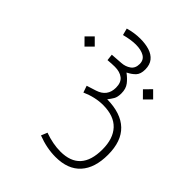

<svg xmlns="http://www.w3.org/2000/svg" viewBox="-118 -838 1435 1435"><g transform="rotate(-45 599.5 -121.0)"><path d="M828.6 145.5 882.8 91.8 937 145.5 882.8 199.7ZM799.3 -442.4 853.5 -496.1 907.7 -442.4 853.5 -388.2ZM747.6 0Q707.5 0 685.3 -13.2Q663.1 -26.4 641.1 -43.9Q639.2 103 566.7 178.5Q494.1 253.9 352.1 253.9Q212.4 253.9 137.5 186Q62.5 118.2 62.5 -12.7Q62.5 -106 100.1 -203.1L148.9 -183.1Q117.2 -94.2 117.2 -15.1Q117.2 196.3 350.6 196.3Q464.8 196.3 526.9 138.4Q588.9 80.6 589.4 -34.2Q589.4 -118.7 550.8 -205.6L604 -224.1L627.9 -148.9Q656.7 -59.1 748.5 -58.6Q803.7 -58.6 828.6 -90.3Q853.5 -122.1 853.5 -175.3Q853.5 -186.5 852.5 -205.1Q851.6 -223.6 849.6 -249.5L900.9 -255.4L907.7 -160.6Q910.2 -120.6 931.9 -89.6Q953.6 -58.6 999.5 -58.6Q1042 -58.6 1062 -92.5Q1082 -126.5 1082 -181.6Q1082 -231 1064 -300.3L1118.2 -314.5Q1136.7 -250 1136.7 -189Q1136.7 -134.3 1123.3 -91.8Q1109.9 -49.3 1079.8 -24.9Q1049.8 -0.5 1000 0Q951.2 0 927 -23.2Q902.8 -46.4 884.3 -83.5Q857.9 -47.4 826.9 -23.7Q795.9 0 747.6 0Z"/></g></svg>

Font: Vazir Thin FD-UI
Style: Thin-FD-UI
Weight: 100
Designer: Saber Rastikerdar
Foundry: Saber Rastikerdar
Version: Version 30.1.0